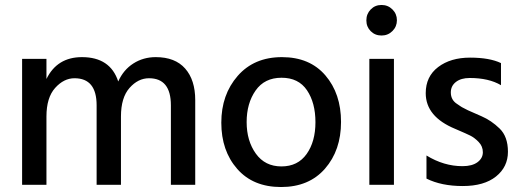

<svg xmlns="http://www.w3.org/2000/svg" viewBox="-20 -744 2098 773"><path d="M766 0H668V-320Q668 -429 580 -429Q536 -429 501.5 -390Q467 -351 467 -275V0H369V-320Q369 -429 280 -429Q237 -429 202 -390Q167 -351 167 -275V0H69V-507H167V-426Q210 -514 310 -514Q424 -514 456 -416Q477 -463 517 -488.5Q557 -514 607 -514Q685 -514 725.5 -468Q766 -422 766 -341Z M1113.5 -431Q1045 -431 1009 -379.5Q973 -328 973 -252.5Q973 -177 1010 -125.5Q1047 -74 1113 -74Q1179 -74 1214.5 -124Q1250 -174 1250 -252Q1250 -330 1216 -380.5Q1182 -431 1113.5 -431ZM1290 -440.5Q1353 -367 1353 -253Q1353 -139 1288.5 -65Q1224 9 1111.5 9Q999 9 935 -64Q871 -137 871 -250Q871 -363 937 -438.5Q1003 -514 1115 -514Q1227 -514 1290 -440.5Z M1516 -724Q1542 -724 1560 -706Q1578 -688 1578 -662.5Q1578 -637 1560 -619Q1542 -601 1516 -601Q1490 -601 1472.5 -618.5Q1455 -636 1455 -662Q1455 -688 1472.5 -706Q1490 -724 1516 -724ZM1566 0H1467V-507H1566Z M1697 -25V-118Q1767 -75 1842 -75Q1881 -75 1902.5 -91Q1924 -107 1924 -131Q1924 -155 1907 -172.5Q1890 -190 1872.5 -198.5Q1855 -207 1813 -225Q1694 -274 1694 -369Q1694 -436 1744 -474Q1794 -512 1872.5 -512Q1951 -512 1997 -490V-401Q1948 -430 1871 -430Q1836 -430 1815.5 -414Q1795 -398 1795 -372Q1795 -341 1821 -325Q1829 -320 1833.5 -316.5Q1838 -313 1848.5 -308Q1859 -303 1864 -300Q1879 -293 1918.5 -276Q1958 -259 1991.5 -226.5Q2025 -194 2025 -133Q2025 -72 1977 -33.5Q1929 5 1843 5Q1757 5 1697 -25Z"/></svg>

Font: Hind Mysuru Medium
Style: Regular
Weight: 500
Designer: Manushi Parikh, Hitesh Malaviya
Foundry: Indian Type Foundry
Version: Version 0.703;PS 1.0;hotconv 1.0.86;makeotf.lib2.5.63406